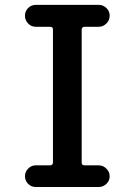

<svg xmlns="http://www.w3.org/2000/svg" viewBox="-20 -750 540 770"><path d="M180.7 -86.9Q191.4 -86.9 192.4 -97.7V-631.8Q192.4 -642.6 180.7 -642.6H123Q105.5 -642.6 92.8 -655.8Q80.1 -668.9 80.1 -687Q80.1 -705.1 92.8 -717.8Q105.5 -730.5 123 -730.5H376Q393.6 -730.5 406.7 -717.8Q419.9 -705.1 419.9 -687Q419.9 -668.9 406.7 -655.8Q393.6 -642.6 376 -642.6H319.3Q308.6 -642.6 307.6 -631.8V-97.7Q307.6 -86.9 319.3 -86.9H376Q393.6 -86.9 406.7 -73.7Q419.9 -60.5 419.9 -43Q419.9 -25.4 406.7 -12.7Q393.6 0 376 0H123Q105.5 0 92.8 -12.7Q80.1 -25.4 80.1 -43Q80.1 -60.5 92.8 -73.7Q105.5 -86.9 123 -86.9Z"/></svg>

Font: Rounded-X Mgen+ 1mn medium
Style: Regular
Weight: 500
Designer: [Source Han Sans]
Ryoko NISHIZUKA  (kana & ideographs); Paul D. Hunt (Latin, Greek & Cyrillic); Wenlong ZHANG  (bopomofo
Version: Version 1.059.20150602